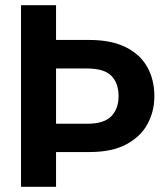

<svg xmlns="http://www.w3.org/2000/svg" viewBox="-20 -720 643 740"><path d="M61 0V-700H196V-566H325Q409 -566 465 -538Q521 -510 548 -461Q575 -412 575 -349Q575 -292 549 -243Q523 -194 467.5 -164Q412 -134 325 -134H196V0ZM196 -243H316Q381 -243 409 -272Q437 -301 437 -349Q437 -400 409 -428Q381 -456 316 -456H196Z"/></svg>

Font: DM Sans 28pt
Style: Bold
Weight: 700
Version: Version 4.004;gftools[0.9.30]